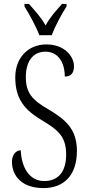

<svg xmlns="http://www.w3.org/2000/svg" viewBox="-20 -951 451 981"><path d="M181 -771H244C261 -816 295 -880 320 -918V-931H297C265 -895 236 -864 213 -821C189 -864 159 -895 128 -931H105V-918C129 -880 164 -816 181 -771ZM202 10C308 10 373 -57 373 -180C373 -289 317 -339 231 -390C144 -440 112 -476 112 -558C112 -634 146 -687 212 -687C278 -687 311 -631 311 -560C340 -560 358 -575 358 -612C358 -665 308 -724 217 -724C122 -724 58 -654 58 -556C58 -443 108 -389 190 -339C278 -287 318 -253 318 -161C318 -74 278 -26 206 -26C130 -26 90 -95 86 -183C58 -183 41 -155 41 -125C41 -54 90 10 202 10Z"/></svg>

Font: Noto Serif Bengali ExtraCondensed Light
Style: Regular
Weight: 300
Width: 2
Designer: Juan Bruce, Universal Thirst, Indian Type Foundry and the Monotype Design Team.
Foundry: Monotype Imaging Inc.
Version: Version 2.003